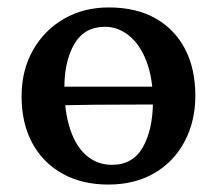

<svg xmlns="http://www.w3.org/2000/svg" viewBox="-20 -487 584 516"><path d="M271 9Q200 9 147.5 -20.5Q95 -50 66.5 -103Q38 -156 38 -228Q38 -298 68.5 -352Q99 -406 152 -436.5Q205 -467 272 -467Q347 -467 399 -437Q451 -407 478 -354Q505 -301 505 -230Q505 -161 476 -106.5Q447 -52 394.5 -21.5Q342 9 271 9ZM281 -44Q337 -44 364 -91.5Q391 -139 391 -215Q391 -277 373.5 -322.5Q356 -368 326.5 -391.5Q297 -415 262 -415Q207 -415 180 -369Q153 -323 153 -251Q153 -187 168.5 -140Q184 -93 213 -68.5Q242 -44 281 -44ZM85 -202Q85 -210 87.5 -226.5Q90 -243 94 -254H427Q427 -243 425 -231Q423 -219 418 -206Q400 -206 351 -206Q302 -206 233 -205.5Q164 -205 85 -202Z"/></svg>

Font: Vollkorn Medium
Style: Regular
Weight: 500
Designer: Friedrich Althausen
Foundry: Friedrich Althausen
Version: Version 5.000